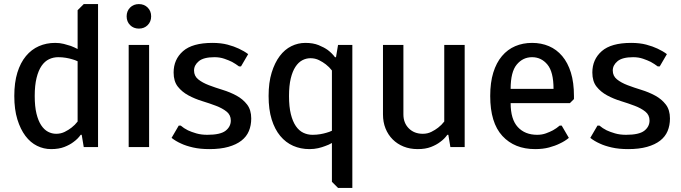

<svg xmlns="http://www.w3.org/2000/svg" viewBox="-20 -720 3335 940"><path d="M360 -420Q348 -426 333 -430Q320 -434 302.5 -437Q285 -440 265 -440Q241 -440 220 -430Q199 -420 183.5 -397.5Q168 -375 159 -338.5Q150 -302 150 -250Q150 -199 158.5 -164Q167 -129 181.5 -107Q196 -85 215 -75Q234 -65 255 -65Q278 -65 297 -74.5Q316 -84 330 -95Q347 -108 360 -125ZM390 -700H460V0H390L380 -60H375Q361 -40 340 -25Q322 -11 295 -0.5Q268 10 230 10Q194 10 161.5 -6Q129 -22 104.5 -54.5Q80 -87 65 -135.5Q50 -184 50 -250Q50 -316 65 -364.5Q80 -413 107 -445.5Q134 -478 170.5 -494Q207 -510 250 -510Q273 -510 292.5 -505Q312 -500 327 -495Q345 -488 360 -480V-670Z M710 -500V0H610V-500ZM720 -640Q720 -614 703 -597Q686 -580 660 -580Q634 -580 617 -597Q600 -614 600 -640Q600 -666 617 -683Q634 -700 660 -700Q686 -700 703 -683Q720 -666 720 -640Z M1005 10Q960 10 925 2Q890 -6 867 -17Q840 -29 820 -45L855 -105H865Q880 -92 900 -82Q917 -74 941 -67Q965 -60 995 -60Q1059 -60 1084.5 -80Q1110 -100 1110 -130Q1110 -157 1089.5 -173.5Q1069 -190 1037.5 -202Q1006 -214 970 -225Q934 -236 902.5 -253Q871 -270 850.5 -296Q830 -322 830 -365Q830 -429 876 -469.5Q922 -510 1020 -510Q1062 -510 1094 -501.5Q1126 -493 1149 -482Q1175 -470 1195 -455L1160 -395H1150Q1134 -407 1116 -417Q1100 -425 1078 -432.5Q1056 -440 1030 -440Q977 -440 953.5 -420.5Q930 -401 930 -375Q930 -348 950.5 -331.5Q971 -315 1002.5 -303Q1034 -291 1070 -280Q1106 -269 1137.5 -252Q1169 -235 1189.5 -208.5Q1210 -182 1210 -140Q1210 -106 1198.5 -78.5Q1187 -51 1162 -31.5Q1137 -12 1098 -1Q1059 10 1005 10Z M1605 -375Q1592 -392 1575 -405Q1561 -416 1542 -425.5Q1523 -435 1500 -435Q1479 -435 1460 -425Q1441 -415 1426.5 -393Q1412 -371 1403.5 -336Q1395 -301 1395 -250Q1395 -197 1404 -161Q1413 -125 1428.5 -102.5Q1444 -80 1465 -70Q1486 -60 1510 -60Q1530 -60 1547.5 -63Q1565 -66 1578 -70Q1593 -74 1605 -80ZM1605 170V-20Q1590 -11 1572 -5Q1557 1 1537.5 5.5Q1518 10 1495 10Q1452 10 1415.5 -6Q1379 -22 1352 -54.5Q1325 -87 1310 -135.5Q1295 -184 1295 -250Q1295 -316 1310 -364.5Q1325 -413 1349.5 -445.5Q1374 -478 1406.5 -494Q1439 -510 1475 -510Q1513 -510 1540 -499Q1567 -488 1585 -475Q1606 -459 1620 -440H1625L1635 -500H1705V200H1635Z M2050 -65Q2073 -65 2092 -74.5Q2111 -84 2125 -95Q2142 -108 2155 -125V-500H2255V0H2185L2175 -60H2170Q2156 -40 2135 -25Q2117 -11 2090 -0.5Q2063 10 2025 10Q1987 10 1956 -2.5Q1925 -15 1902.5 -37.5Q1880 -60 1867.5 -91Q1855 -122 1855 -160V-500H1955V-160Q1955 -118 1981.5 -91.5Q2008 -65 2050 -65Z M2585 -510Q2630 -510 2667.5 -494Q2705 -478 2732.5 -445.5Q2760 -413 2775 -364.5Q2790 -316 2790 -250V-235L2770 -215H2480Q2480 -136 2515 -98Q2550 -60 2610 -60Q2633 -60 2652.5 -67Q2672 -74 2687 -82Q2705 -92 2720 -105H2730L2765 -45Q2746 -29 2720 -17Q2698 -6 2668 2Q2638 10 2600 10Q2499 10 2439.5 -54.5Q2380 -119 2380 -250Q2380 -316 2395 -364.5Q2410 -413 2437.5 -445.5Q2465 -478 2502.5 -494Q2540 -510 2585 -510ZM2585 -440Q2540 -440 2510 -404Q2480 -368 2480 -285H2690Q2690 -368 2660 -404Q2630 -440 2585 -440Z M3055 10Q3010 10 2975 2Q2940 -6 2917 -17Q2890 -29 2870 -45L2905 -105H2915Q2930 -92 2950 -82Q2967 -74 2991 -67Q3015 -60 3045 -60Q3109 -60 3134.5 -80Q3160 -100 3160 -130Q3160 -157 3139.5 -173.5Q3119 -190 3087.5 -202Q3056 -214 3020 -225Q2984 -236 2952.5 -253Q2921 -270 2900.5 -296Q2880 -322 2880 -365Q2880 -429 2926 -469.5Q2972 -510 3070 -510Q3112 -510 3144 -501.5Q3176 -493 3199 -482Q3225 -470 3245 -455L3210 -395H3200Q3184 -407 3166 -417Q3150 -425 3128 -432.5Q3106 -440 3080 -440Q3027 -440 3003.5 -420.5Q2980 -401 2980 -375Q2980 -348 3000.5 -331.5Q3021 -315 3052.5 -303Q3084 -291 3120 -280Q3156 -269 3187.5 -252Q3219 -235 3239.5 -208.5Q3260 -182 3260 -140Q3260 -106 3248.5 -78.5Q3237 -51 3212 -31.5Q3187 -12 3148 -1Q3109 10 3055 10Z"/></svg>

Font: Scada
Style: Regular
Weight: 400
Designer: Jovanny Lemonad
Foundry: Jovanny Lemonad
Version: Version 3.005; ttfautohint (v0.91) -l 8 -r 50 -G 200 -x 0 -w